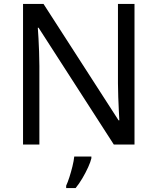

<svg xmlns="http://www.w3.org/2000/svg" viewBox="-20 -734 800 975"><path d="M663 0H558L176 -593H172Q174 -570 175.5 -538.5Q177 -507 178.5 -471.5Q180 -436 180 -399V0H97V-714H201L582 -123H586Q585 -139 583.5 -171Q582 -203 580.5 -241Q579 -279 579 -311V-714H663ZM444 70Q440 88 427.5 115.5Q415 143 398.5 171Q382 199 364 221H316V209Q324 192 332.5 165.5Q341 139 348 110.5Q355 82 357 61H444Z"/></svg>

Font: Noto Sans Thaana
Style: Regular
Weight: 400
Designer: Monotype Design Team
Foundry: Monotype Imaging Inc.
Version: Version 2.001